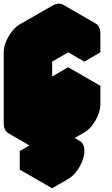

<svg xmlns="http://www.w3.org/2000/svg" viewBox="-63 -771 603 1031"><path d="M217 -540 390 -640Q424 -660 450 -645Q476 -630 476 -590V-490L390 -440V-540L217 -440V-60L390 -160V-260L476 -310V-210Q476 -184 464 -154Q452 -124 432.5 -98.5Q413 -73 390 -60L217 40Q182 60 156 45Q130 30 130 -10V-390Q130 -417 142 -446.5Q154 -476 174 -501.5Q194 -527 217 -540ZM303 -10Q338 -30 364 -15Q390 0 390 40Q390 66 378 96Q366 126 346 151.5Q326 177 303 190L217 240V140L303 90ZM476 -310 390 -260 217 -360 303 -410ZM390 -260V-160L217 -260V-360ZM390 -540V-440L217 -540V-640ZM364 -15Q338 -30 303 -10L130 -110Q164 -130 190 -115ZM303 -10V90L130 -10V-110ZM303 90 217 140 43 40 130 -10ZM217 140V240L43 140V40ZM390 -160 217 -60 43 -160 217 -260ZM450 -645Q424 -660 390 -640L217 -540Q194 -527 174 -501.5Q154 -476 142 -446.5Q130 -417 130 -390V-10Q130 30 156 45L-17 -55Q-43 -70 -43 -110V-490Q-43 -517 -31 -546.5Q-19 -576 0.7 -601.5Q20.4 -627 43 -640L217 -740Q251.4 -760 277 -745Z"/></svg>

Font: Nabla Normal
Style: Regular
Weight: 400
Designer: Arthur Reinders Folmer
Version: Version 1.000